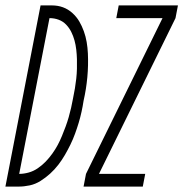

<svg xmlns="http://www.w3.org/2000/svg" viewBox="-62 -690 678 710"><path d="M-42 0 88 -670H130Q152 -670 171 -663Q190 -656 205.5 -642Q221 -628 231 -611Q241 -594 248 -574.5Q255 -555 258.5 -534.5Q262 -514 263 -492.5Q264 -471 263.5 -449Q263 -427 261 -405Q259 -383 255.5 -361Q252 -339 247 -317Q244 -297 239.5 -276.5Q235 -256 229 -236Q223 -216 215.5 -195.5Q208 -175 198.5 -155.5Q189 -136 178 -117Q167 -98 153.5 -80.5Q140 -63 123.5 -48Q107 -33 88 -21Q69 -9 48 -4.5Q27 0 7 0ZM9 -47Q26 -47 44 -52Q62 -57 78 -68Q94 -79 107 -92.5Q120 -106 131.5 -122Q143 -138 151.5 -154Q160 -170 167 -187Q174 -204 180.5 -221.5Q187 -239 192 -256.5Q197 -274 201 -291.5Q205 -309 208 -326Q212 -345 215 -363Q218 -381 220 -399Q222 -417 222.5 -435.5Q223 -454 222.5 -471.5Q222 -489 220 -506.5Q218 -524 213.5 -540.5Q209 -557 201.5 -572Q194 -587 182.5 -599Q171 -611 155 -617Q139 -623 121 -623ZM247 0 256 -47 539 -623H368L377 -670H596L587 -623L304 -47H475L466 0Z"/></svg>

Font: Lode Dark
Style: Italic
Weight: 400
Italic angle: -11°
Monospace: yes
Designer: Belleve Invis
Foundry: Belleve Invis
Version: Version 29.2.0; ttfautohint (v1.8.3)